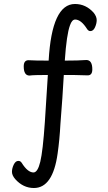

<svg xmlns="http://www.w3.org/2000/svg" viewBox="-20 -752 540 963"><path d="M150 191Q245 191 269 18Q279 -52 283 -129Q294 -266 300 -376Q363 -376 381.5 -375Q400 -374 420 -374Q443 -374 443 -404Q443 -451 413 -451Q374 -448 305 -448Q314 -580 331 -625Q341 -654 357 -654Q387 -654 417 -606Q424 -596 433 -596Q448 -596 456.5 -615Q465 -634 465 -651Q465 -669 450 -688Q411 -732 356 -732Q240 -732 224 -448Q154 -448 123 -450Q99 -450 99 -419Q99 -373 128 -373Q146 -376 220 -376L205 -140Q195 6 182 59.5Q169 113 148 113Q119 113 89 65Q83 55 72 55Q58 55 49 73.5Q40 92 40 110Q40 127 56 146Q96 191 150 191Z"/></svg>

Font: LXGW WenKai Mono TC
Style: Bold
Weight: 700
Designer: LXGW / Fontworks Inc.
Foundry: LXGW / Fontworks Inc.
Version: Version 1.330